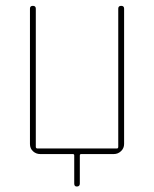

<svg xmlns="http://www.w3.org/2000/svg" viewBox="-20 -540 540 673"><path d="M121.1 0Q106.4 0 95.7 -9.8Q85 -19.5 85 -35.2V-509.8Q85 -519.5 95.2 -519.5Q105.5 -519.5 105.5 -509.8V-25.4Q105.5 -20.5 110.4 -19.5H389.6Q394.5 -19.5 394.5 -25.4V-509.8Q394.5 -519.5 404.8 -519.5Q415 -519.5 415 -509.8V-35.2Q415 -20.5 404.3 -10.3Q393.6 0 378.9 0H264.6Q259.8 0 259.8 4.9V103.5Q259.8 113.3 250 113.8Q240.2 114.3 240.2 103.5V4.9Q240.2 0 235.4 0Z"/></svg>

Font: Rounded Mgen+ 1mn thin
Style: Regular
Weight: 100
Designer: [Source Han Sans]
Ryoko NISHIZUKA  (kana & ideographs); Paul D. Hunt (Latin, Greek & Cyrillic); Wenlong ZHANG  (bopomofo
Version: Version 1.059.20150602